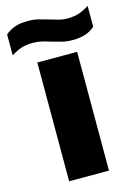

<svg xmlns="http://www.w3.org/2000/svg" viewBox="-161 -865 654 929"><g transform="rotate(-15 166.0 -400.5)"><path d="M66.5 0V-595H266V0ZM259.5 -655.5Q230.5 -655.5 206 -661.8Q181.5 -668 158 -675Q136.5 -682 115 -687.2Q93.5 -692.5 69.5 -692.5Q36 -692.5 11.2 -684.2Q-13.5 -676 -39.5 -659V-764Q-17 -783 9.5 -792Q36 -801 73.5 -801Q102.5 -801 127.2 -794.8Q152 -788.5 175 -781.5Q197 -774.5 218.5 -768.8Q240 -763 263.5 -763Q297 -763 322 -771.5Q347 -780 372.5 -797V-692Q350.5 -673 323.8 -664.2Q297 -655.5 259.5 -655.5Z"/></g></svg>

Font: Encode Sans SC SemiExpanded ExtraBold
Style: Regular
Weight: 800
Width: 6
Designer: Multiple Designers
Foundry: Impallari Type
Version: Version 3.002